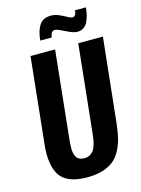

<svg xmlns="http://www.w3.org/2000/svg" viewBox="-148 -1102 877 1194"><g transform="rotate(-15 290.5 -505.0)"><path d="M439.5 -879.4Q438 -879.4 436 -879.4Q416 -879.9 391.6 -890.6Q364.3 -902.3 340.1 -914.8Q315.9 -927.2 302.2 -927.2Q276.4 -927.2 272 -886.7H197.8Q204.1 -949.2 226.3 -983.2Q248.5 -1017.1 296.4 -1019.5Q299.3 -1019.5 302.2 -1019.5Q324.2 -1019.5 347.7 -1010.3Q374 -999.5 395.3 -987.3Q416.5 -975.1 425.8 -974.6Q427.7 -974.1 429.7 -974.1Q452.1 -974.1 455.6 -1012.7H525.9Q522.9 -985.4 517.8 -964.1Q512.7 -942.9 503.2 -922.9Q493.7 -902.8 477.5 -891.6Q461.4 -880.4 439.5 -879.4ZM261.7 10.7Q193.8 10.7 149.4 -7.8Q105 -26.4 83.7 -61.5Q62.5 -96.7 56.2 -147.9Q53.2 -170.9 53.2 -196.8Q53.2 -228.5 57.6 -264.2L114.7 -809.6H272.9L213.9 -244.1Q211.9 -224.6 210.9 -210Q210.4 -202.6 210.9 -194.8Q210.9 -187.5 210.9 -178.7Q211.9 -162.1 215.8 -150.4Q219.7 -138.7 226.6 -128.7Q233.4 -118.7 245.6 -113.8Q257.8 -108.9 274.4 -108.9Q293.9 -108.9 308.8 -116.7Q323.7 -124.5 332.8 -136.2Q341.8 -147.9 348.1 -167Q354.5 -186 357.4 -203.1Q360.4 -220.2 362.8 -244.1L421.9 -809.6H580.6L522.9 -264.2Q517.1 -210 506.3 -168.7Q495.6 -127.4 476.1 -92.5Q456.5 -57.6 428 -35.6Q399.4 -13.7 357.9 -1.5Q316.4 10.7 261.7 10.7Z"/></g></svg>

Font: Oswald
Style: Demi-Bold
Weight: 600
Designer: Vernon Adams
Foundry: Vernon Adams
Version: 3.0; ttfautohint (v0.94.23-7a4d-dirty) -l 8 -r 50 -G 200 -x 